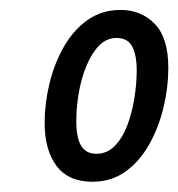

<svg xmlns="http://www.w3.org/2000/svg" viewBox="-20 -742 355 382"><path d="M164.1 -380.4Q116.2 -380.4 92.5 -411.9Q68.8 -443.4 68.8 -497.6Q68.8 -536.1 78.4 -575.7Q87.9 -615.2 106.7 -648.4Q125.5 -681.6 153.8 -701.9Q182.1 -722.2 220.2 -722.2Q261.2 -722.2 288.1 -694.3Q314.9 -666.5 314.9 -606.9Q314.9 -568.4 305.4 -528.6Q295.9 -488.8 277.1 -455.1Q258.3 -421.4 230 -400.9Q201.7 -380.4 164.1 -380.4ZM171.9 -436Q192.9 -436 208.3 -451.7Q223.6 -467.3 233.2 -492.4Q242.7 -517.6 247.3 -546.4Q252 -575.2 252 -601.6Q252 -632.8 242.9 -649.7Q233.9 -666.5 211.9 -666.5Q191.9 -666.5 177 -651.1Q162.1 -635.7 151.9 -610.8Q141.6 -585.9 136.7 -557.1Q131.8 -528.3 131.8 -501.5Q131.8 -467.3 141.6 -451.7Q151.4 -436 171.9 -436Z"/></svg>

Font: Open Sans Condensed Medium
Style: Italic
Weight: 500
Width: 3
Italic angle: -12°
Designer: Monotype Design Team
Foundry: Monotype Imaging Inc.
Version: Version 3.000